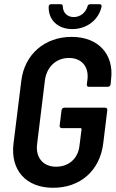

<svg xmlns="http://www.w3.org/2000/svg" viewBox="-20 -883 549 911"><path d="M323 -745C393 -745 449 -790 462 -852C463 -859 460 -863 452 -863H408C401 -863 396 -859 395 -852C386 -822 360 -802 330 -802C300 -802 279 -822 278 -852C278 -859 275 -863 268 -863H223C216 -863 211 -859 211 -851C209 -789 254 -745 323 -745ZM232 8C359 8 454 -71 470 -204L489 -360C490 -367 486 -372 479 -372H285C278 -372 273 -367 272 -360L263 -287C262 -280 267 -275 273 -275H363C366 -275 367 -273 367 -270L357 -191C350 -130 306 -92 246 -92C185 -92 148 -135 156 -199L193 -501C201 -565 246 -608 307 -608C369 -608 402 -565 395 -506L392 -483C391 -476 395 -471 402 -471H491C498 -471 504 -476 505 -483L507 -506C522 -625 447 -708 320 -708C192 -708 96 -625 81 -499L44 -201C29 -75 104 8 232 8Z"/></svg>

Font: Barlow Semi Condensed SemiBold
Style: Italic
Weight: 600
Width: 4
Italic angle: -7°
Designer: Jeremy Tribby
Foundry: Tribby Type
Version: Version 1.422;hotconv 1.0.109;makeotfexe 2.5.65596